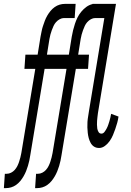

<svg xmlns="http://www.w3.org/2000/svg" viewBox="-57 -755 677 990"><path d="M-37 215 -32 141H-22Q-11 141 0 135.5Q11 130 19 121Q27 112 32.5 101Q38 90 41.5 79Q45 68 48 57Q51 46 53 34L125 -400H69L74 -473H137L152 -566Q155 -580 157.5 -593.5Q160 -607 164.5 -620.5Q169 -634 174 -647.5Q179 -661 186.5 -674Q194 -687 203.5 -698.5Q213 -710 225 -718.5Q237 -727 250.5 -731Q264 -735 278 -735H333L328 -662H273Q262 -662 251 -656Q240 -650 232 -641Q224 -632 219 -621Q214 -610 210 -599Q206 -588 203 -577Q200 -566 198 -554L185 -473H298L313 -566Q316 -583 320 -599.5Q324 -616 329.5 -632.5Q335 -649 342.5 -664.5Q350 -680 362 -694.5Q374 -709 388.5 -719.5Q403 -730 420 -734V-735H541L448 -172Q447 -162 445.5 -152Q444 -142 443.5 -132Q443 -122 443 -112Q443 -102 444.5 -92.5Q446 -83 451 -74.5Q456 -66 466 -66Q475 -66 481.5 -74.5Q488 -83 493 -92.5Q498 -102 501 -111Q504 -120 507 -129.5Q510 -139 512 -148.5Q514 -158 516 -168L554 -154Q552 -138 547.5 -122Q543 -106 537.5 -90Q532 -74 525.5 -58.5Q519 -43 509 -28.5Q499 -14 484.5 -3Q470 8 454 8Q439 8 428 1Q417 -6 410.5 -18Q404 -30 400.5 -43Q397 -56 395.5 -70Q394 -84 393.5 -98Q393 -112 394 -126.5Q395 -141 397.5 -155Q400 -169 402 -184L481 -662H434Q423 -662 412 -656Q401 -650 393 -641Q385 -632 380 -621Q375 -610 371 -599Q367 -588 364 -577Q361 -566 359 -554L346 -473H402L397 -400H334L260 46Q258 60 255 73.5Q252 87 248 100.5Q244 114 238.5 127.5Q233 141 225.5 154Q218 167 208.5 178.5Q199 190 187 198.5Q175 207 161.5 211Q148 215 134 215H124L129 141H139Q150 141 161 135.5Q172 130 180 121Q188 112 193.5 101Q199 90 202.5 79Q206 68 209 57Q212 46 214 34L286 -400H173L99 46Q97 60 94 73.5Q91 87 87 100.5Q83 114 77.5 127.5Q72 141 64.5 154Q57 167 47.5 178.5Q38 190 26 198.5Q14 207 0.5 211Q-13 215 -27 215Z"/></svg>

Font: Iosevka HT Extended
Style: Italic
Weight: 400
Width: 7
Italic angle: -9°
Monospace: yes
Designer: Belleve Invis
Foundry: Belleve Invis
Version: Version 32.3.0; ttfautohint (v1.8.4)